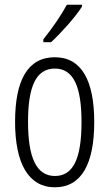

<svg xmlns="http://www.w3.org/2000/svg" viewBox="-20 -878 464 815"><path d="M328 -850V-858H264C237 -809 206 -764 164 -711V-699H197C237 -736 299 -804 328 -850ZM380 -360C380 -536 326 -635 213 -635C98 -635 44 -538 44 -361C44 -184 101 -83 213 -83C326 -83 380 -183 380 -360ZM99 -361C99 -509 132 -587 213 -587C294 -587 326 -506 326 -360C326 -205 291 -131 213 -131C134 -131 99 -210 99 -361Z"/></svg>

Font: Noto Sans Kannada UI ExtraCondensed Light
Style: Regular
Weight: 300
Width: 2
Designer: Jelle Bosma - Monotype Design Team
Foundry: Monotype Imaging Inc.
Version: Version 2.005